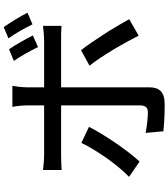

<svg xmlns="http://www.w3.org/2000/svg" viewBox="44 -909 912 1040"><g transform="rotate(-90 500.0 -389.0)"><path d="M951 -696C933 -733 899 -788 873 -825L812 -799C840 -761 867 -712 888 -669L951 -696ZM828 -667C808 -706 778 -761 753 -796L690 -770C717 -732 745 -680 765 -639L828 -667ZM547 -36V-514H804C827 -514 854 -514 880 -512V-612C855 -609 820 -606 794 -606H547V-700C547 -723 552 -764 555 -778H441C445 -761 449 -725 449 -701V-606H185C154 -606 127 -609 99 -612V-511C125 -513 152 -514 181 -514H449V-83C448 -56 437 -44 411 -44C385 -44 343 -48 300 -56L309 40C354 45 409 47 456 47C522 47 547 18 547 -36ZM916 -145C899 -176 875 -217 850 -258L844 -267L838 -276C837 -278 836 -279 835 -281L829 -290C801 -334 772 -376 748 -406L664 -360C691 -327 723 -278 753 -228L759 -218C784 -175 808 -131 827 -94L916 -145ZM333 -363 246 -404C206 -321 127 -208 62 -146L145 -89C201 -149 289 -276 333 -363Z"/></g></svg>

Font: Glow Sans SC Normal Medium
Style: Regular
Weight: 600
Designer: Ryoko NISHIZUKA (kana, bopomofo & ideographs); Paul D. Hunt (Latin, Greek & Cyrillic); Sandoll Communications, Soo-young
Version: Version 0.93